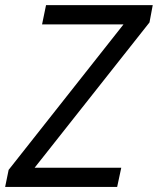

<svg xmlns="http://www.w3.org/2000/svg" viewBox="-28 -734 620 754"><path d="M432.1 0H-7.8L5.9 -66.9L457 -638.2H137.2L152.8 -713.9H571.8L559.1 -646L107.9 -75.2H448.2Z"/></svg>

Font: CAA NEO Sans
Style: Italic
Weight: 400
Italic angle: -12°
Version: Version 1.10